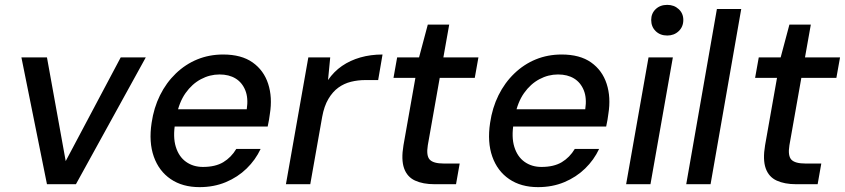

<svg xmlns="http://www.w3.org/2000/svg" viewBox="-20 -757 3473 789"><path d="M173 0 68 -521H173L250 -95L476 -521H579L292 0Z M800 12Q730 12 681.5 -21Q633 -54 612 -113.5Q591 -173 603 -252Q612 -314 637.5 -365.5Q663 -417 702.5 -455Q742 -493 791 -513Q840 -533 897 -533Q972 -533 1018 -500.5Q1064 -468 1082 -412.5Q1100 -357 1089 -289Q1088 -278 1085.5 -265Q1083 -252 1080 -237H673L685 -308H994Q1001 -354 988 -386Q975 -418 948 -434.5Q921 -451 882 -451Q842 -451 805.5 -431.5Q769 -412 742.5 -374.5Q716 -337 705 -280L700 -252Q690 -194 702.5 -153.5Q715 -113 744.5 -92Q774 -71 814 -71Q865 -71 897.5 -90.5Q930 -110 951 -145H1051Q1030 -100 993.5 -64.5Q957 -29 908 -8.5Q859 12 800 12Z M1155 0 1247 -521H1337L1328 -428Q1352 -463 1385.5 -486Q1419 -509 1461 -521Q1503 -533 1552 -533L1534 -428H1481Q1451 -428 1422.5 -421Q1394 -414 1370.5 -397Q1347 -380 1329.5 -350.5Q1312 -321 1304 -277L1255 0Z M1766 0Q1718 0 1685.5 -15Q1653 -30 1640.5 -65.5Q1628 -101 1638 -160L1687 -437H1597L1612 -521H1702L1738 -656H1826L1802 -521H1946L1931 -437H1787L1738 -160Q1731 -117 1746 -101Q1761 -85 1804 -85H1869L1854 0Z M2191 12Q2121 12 2072.5 -21Q2024 -54 2003 -113.5Q1982 -173 1994 -252Q2003 -314 2028.5 -365.5Q2054 -417 2093.5 -455Q2133 -493 2182 -513Q2231 -533 2288 -533Q2363 -533 2409 -500.5Q2455 -468 2473 -412.5Q2491 -357 2480 -289Q2479 -278 2476.5 -265Q2474 -252 2471 -237H2064L2076 -308H2385Q2392 -354 2379 -386Q2366 -418 2339 -434.5Q2312 -451 2273 -451Q2233 -451 2196.5 -431.5Q2160 -412 2133.5 -374.5Q2107 -337 2096 -280L2091 -252Q2081 -194 2093.5 -153.5Q2106 -113 2135.5 -92Q2165 -71 2205 -71Q2256 -71 2288.5 -90.5Q2321 -110 2342 -145H2442Q2421 -100 2384.5 -64.5Q2348 -29 2299 -8.5Q2250 12 2191 12Z M2553 0 2645 -521H2745L2653 0ZM2722 -611Q2693 -611 2674.5 -629Q2656 -647 2656 -675Q2656 -702 2674.5 -719.5Q2693 -737 2722 -737Q2750 -737 2769 -719.5Q2788 -702 2788 -675Q2788 -647 2769 -629Q2750 -611 2722 -611Z M2800 0 2926 -720H3026L2900 0Z M3252 0Q3204 0 3171.5 -15Q3139 -30 3126.5 -65.5Q3114 -101 3124 -160L3173 -437H3083L3098 -521H3188L3224 -656H3312L3288 -521H3432L3417 -437H3273L3224 -160Q3217 -117 3232 -101Q3247 -85 3290 -85H3355L3340 0Z"/></svg>

Font: DM Sans 10pt Medium
Style: Italic
Weight: 500
Italic angle: -10°
Version: Version 4.004;gftools[0.9.30]